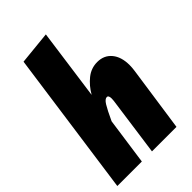

<svg xmlns="http://www.w3.org/2000/svg" viewBox="-232 -842 925 925"><g transform="rotate(-45 230.0 -380.0)"><path d="M450 -370Q450 -352 447 -332L399 0H232L274 -302Q275 -308 275 -317Q275 -339 263 -339Q250 -339 236 -316.5Q222 -294 197 -240L163 0H-4L100 -743L269 -760L219 -398Q242 -438 275 -464.5Q308 -491 350 -491Q396 -491 423 -458.5Q450 -426 450 -370Z"/></g></svg>

Font: Fira Sans Extra Condensed ExtraBold
Style: Italic
Weight: 800
Width: 3
Italic angle: -8°
Designer: Carrois Corporate & Edenspiekermann AG
Foundry: Carrois Corporate GbR & Edenspiekermann AG
Version: Version 4.203